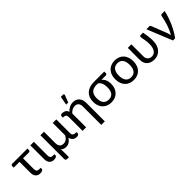

<svg xmlns="http://www.w3.org/2000/svg" viewBox="256 -2112 3647 3647"><g transform="rotate(-45 2079.0 -288.5)"><path d="M12 -472.5Q12 -484.5 20.2 -494Q28.5 -503.5 44.5 -503.5H452.5V-465.5Q452.5 -449 443.8 -440Q435 -431 419 -431H262.5V-143Q262.5 -105.5 278.5 -86.2Q294.5 -67 330 -67H372V-37.5Q372 -27.5 365.8 -19.8Q359.5 -12 348.5 -6.8Q337.5 -1.5 323.2 1.2Q309 4 293.5 4Q262.5 4 239 -6.2Q215.5 -16.5 199.5 -35.2Q183.5 -54 175.5 -80Q167.5 -106 167.5 -137.5V-431H12Z M534.5 -507.5H629.5V-140.5Q629.5 -103.5 645.2 -84.2Q661 -65 697 -65H739V-35.5Q739 -25.5 732.8 -17.8Q726.5 -10 715.5 -4.8Q704.5 0.5 690.2 3.2Q676 6 660 6Q629 6 605.8 -4.2Q582.5 -14.5 566.5 -33.2Q550.5 -52 542.5 -78Q534.5 -104 534.5 -135.5Z M900.5 -507.5V-201.5Q900.5 -174 907 -152Q913.5 -130 926.2 -114.5Q939 -99 958.2 -90.5Q977.5 -82 1003.5 -82Q1048 -82 1081.2 -106.2Q1114.5 -130.5 1136.5 -174V-507.5H1231.5V-139.5Q1231.5 -101.5 1250.8 -83.8Q1270 -66 1302.5 -66H1333V-28Q1333 -15.5 1316.2 -5.2Q1299.5 5 1269.5 5Q1248.5 5 1229.2 -1Q1210 -7 1194 -19.8Q1178 -32.5 1166.5 -51.5Q1155 -70.5 1149.5 -97Q1120.5 -53 1082.8 -28.2Q1045 -3.5 997.5 -3.5Q926 -3.5 888.5 -47Q892 -26 893.2 -5Q894.5 16 894.5 34.5V170.5H847.5Q827 170.5 816.2 160Q805.5 149.5 805.5 130V-507.5Z M1344.5 0ZM1857 170.5H1762V-323.5Q1762 -378.5 1736.5 -409.2Q1711 -440 1659 -440Q1620.5 -440 1587.2 -422Q1554 -404 1526 -372.5V0H1431V-368Q1431 -406 1414.8 -423.8Q1398.5 -441.5 1366.5 -441.5H1344.5V-479.5Q1344.5 -485.5 1347.2 -491.5Q1350 -497.5 1356 -502.2Q1362 -507 1371.5 -509.8Q1381 -512.5 1395 -512.5Q1436 -512.5 1466.5 -493.2Q1497 -474 1509 -432.5Q1544 -470 1588 -492.8Q1632 -515.5 1686.5 -515.5Q1728.5 -515.5 1760.2 -501.5Q1792 -487.5 1813.5 -462.2Q1835 -437 1846 -401.8Q1857 -366.5 1857 -323.5ZM1562.5 -573.5 1595.5 -748.5H1654.5Q1668.5 -748.5 1673.8 -739.2Q1679 -730 1673.5 -715L1618.5 -573.5Z M2369 -432Q2406 -404 2426.8 -358.2Q2447.5 -312.5 2447.5 -248.5Q2447.5 -192.5 2430.8 -145.5Q2414 -98.5 2382.5 -64.8Q2351 -31 2306.2 -12Q2261.5 7 2205.5 7Q2150.5 7 2105.5 -10.5Q2060.5 -28 2028.5 -60.8Q1996.5 -93.5 1978.8 -141Q1961 -188.5 1961 -248.5Q1961 -308.5 1979.5 -356Q1998 -403.5 2033.8 -436.8Q2069.5 -470 2121.5 -487.8Q2173.5 -505.5 2241 -505.5H2518.5V-460.5Q2518.5 -451.5 2510 -441.8Q2501.5 -432 2487 -432ZM2350 -252.5Q2350 -284.5 2345 -313.8Q2340 -343 2329.5 -367Q2319 -391 2303 -407.8Q2287 -424.5 2265.5 -432H2240.5Q2192 -432 2157.5 -420Q2123 -408 2101 -384.2Q2079 -360.5 2068.8 -326Q2058.5 -291.5 2058.5 -246.5Q2058.5 -158 2096 -112.5Q2133.5 -67 2205 -67Q2278.5 -67 2314.2 -114.2Q2350 -161.5 2350 -252.5Z M2806 -515.5Q2862 -515.5 2907 -497.2Q2952 -479 2983.5 -445Q3015 -411 3032 -362.8Q3049 -314.5 3049 -254.5Q3049 -194.5 3032 -146Q3015 -97.5 2983.5 -63.5Q2952 -29.5 2907 -11.2Q2862 7 2806 7Q2750 7 2704.8 -11.2Q2659.5 -29.5 2627.8 -63.5Q2596 -97.5 2579 -146Q2562 -194.5 2562 -254.5Q2562 -314.5 2579 -362.8Q2596 -411 2627.8 -445Q2659.5 -479 2704.8 -497.2Q2750 -515.5 2806 -515.5ZM2806 -67Q2879 -67 2915 -116Q2951 -165 2951 -254Q2951 -342.5 2915 -392Q2879 -441.5 2806 -441.5Q2732 -441.5 2695.8 -392Q2659.5 -342.5 2659.5 -254Q2659.5 -165 2695.8 -116Q2732 -67 2806 -67Z M3248 -507.5V-184Q3248 -156.5 3256.2 -135Q3264.5 -113.5 3279.8 -98.5Q3295 -83.5 3316.2 -75.5Q3337.5 -67.5 3363.5 -67.5Q3387.5 -67.5 3411.2 -77.5Q3435 -87.5 3454.2 -111.2Q3473.5 -135 3485.2 -174Q3497 -213 3497 -271.5Q3497 -297 3494.5 -322.5Q3492 -348 3488 -373.5Q3484 -399 3479.2 -424.5Q3474.5 -450 3470.5 -475.5Q3469.5 -484.5 3471.8 -490.5Q3474 -496.5 3477.8 -500.2Q3481.5 -504 3486.8 -505.8Q3492 -507.5 3497 -507.5H3562Q3567.5 -476 3572.2 -447.2Q3577 -418.5 3580.8 -390Q3584.5 -361.5 3586.8 -332.5Q3589 -303.5 3589 -271.5Q3589 -198.5 3569.8 -145.5Q3550.5 -92.5 3518.2 -58.5Q3486 -24.5 3444.2 -8.2Q3402.5 8 3357.5 8Q3309 8 3271 -5.2Q3233 -18.5 3206.8 -43.5Q3180.5 -68.5 3166.8 -104Q3153 -139.5 3153 -184V-507.5Z M4143.5 -507.5Q4128 -438 4105.2 -370Q4082.5 -302 4053.8 -237.5Q4025 -173 3990.8 -113.2Q3956.5 -53.5 3917.5 0H3859L3653 -507.5H3730.5Q3742 -507.5 3749.5 -502Q3757 -496.5 3759.5 -488.5L3883 -172Q3889 -153.5 3893.5 -135.8Q3898 -118 3902 -100.5Q3927.5 -140 3947.8 -185.5Q3968 -231 3984.2 -279.8Q4000.5 -328.5 4013 -379Q4025.5 -429.5 4035.5 -478.5Q4038 -494.5 4046 -501Q4054 -507.5 4064 -507.5Z"/></g></svg>

Font: Lato Medium
Style: Regular
Weight: 500
Designer: Lukasz Dziedzic
Foundry: tyPoland Lukasz Dziedzic
Version: Version 2.006; 2014-01-15